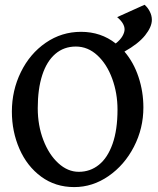

<svg xmlns="http://www.w3.org/2000/svg" viewBox="-20 -762 655 797"><path d="M575.2 -315.9Q575.2 -229 535.9 -152.8Q496.6 -76.7 430.4 -31Q364.3 14.6 288.1 14.6Q210 14.6 151.1 -28.6Q92.3 -71.8 60.8 -143.8Q29.3 -215.8 29.3 -298.8Q29.3 -386.7 66.7 -462.9Q104 -539.1 169.9 -584.5Q235.8 -629.9 316.4 -629.9Q398.9 -629.9 460.4 -581.5Q479.5 -596.7 488.3 -612.1Q497.1 -627.4 497.1 -640.1Q497.1 -665 466.3 -690.9L580.1 -742.2Q593.3 -731 601.8 -714.1Q610.4 -697.3 610.4 -679.7Q610.4 -650.4 582.3 -615.2Q554.2 -580.1 496.6 -547.9Q534.7 -503.4 554.9 -442.6Q575.2 -381.8 575.2 -315.9ZM136.7 -313Q136.7 -241.2 159.9 -180.7Q183.1 -120.1 222.2 -84.5Q261.2 -48.8 307.1 -48.8Q354.5 -48.8 390.6 -77.9Q426.8 -106.9 447.3 -165Q467.8 -223.1 467.8 -307.1Q467.8 -375 445.8 -435.3Q423.8 -495.6 384.3 -532.2Q344.7 -568.8 294.9 -568.8Q245.1 -568.8 209.5 -538.1Q173.8 -507.3 155.3 -450Q136.7 -392.6 136.7 -313Z"/></svg>

Font: David Libre Medium
Style: Regular
Weight: 500
Version: Version 1.000